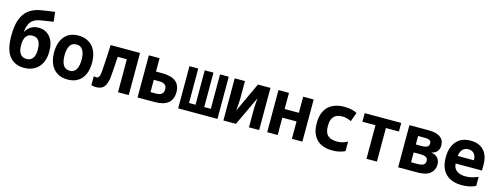

<svg xmlns="http://www.w3.org/2000/svg" viewBox="-20 -1580 6232 2402"><g transform="rotate(15 3096.5 -378.5)"><path d="M284 10Q162 10 94.5 -73Q27 -156 27 -337Q27 -466 56.5 -547.5Q86 -629 142 -674Q198 -719 279 -737Q300 -741 333.5 -746.5Q367 -752 405.5 -757.5Q444 -763 480 -767L494 -643Q450 -636 400 -629Q350 -622 319 -616Q244 -600 210.5 -558Q177 -516 166 -431H172Q197 -474 237.5 -498.5Q278 -523 333 -523Q426 -523 482 -457Q538 -391 538 -272Q538 -179 505 -116Q472 -53 414.5 -21.5Q357 10 284 10ZM285 -106Q393 -106 393 -256Q393 -407 286 -407Q176 -407 176 -257Q176 -180 204 -143Q232 -106 285 -106Z M847 10Q766 10 710.5 -25.5Q655 -61 626.5 -125.5Q598 -190 598 -276Q598 -404 660.5 -480.5Q723 -557 842 -557Q955 -557 1023 -482Q1091 -407 1091 -270Q1091 -187 1064 -124Q1037 -61 982.5 -25.5Q928 10 847 10ZM845 -103Q902 -103 928.5 -148.5Q955 -194 955 -273Q955 -354 928 -398.5Q901 -443 844 -443Q787 -443 760.5 -397.5Q734 -352 734 -274Q734 -193 761 -148Q788 -103 845 -103Z M1217 10Q1183 10 1155 1V-115Q1163 -113 1170.5 -111.5Q1178 -110 1189 -110Q1209 -110 1222 -127.5Q1235 -145 1239 -203Q1241 -241 1244.5 -286.5Q1248 -332 1251 -394.5Q1254 -457 1258 -546H1639V0H1500V-427H1382Q1377 -352 1373.5 -296.5Q1370 -241 1365 -178Q1358 -86 1325 -38Q1292 10 1217 10Z M1753 0V-546H1892V-373H1970Q2090 -373 2148 -327Q2206 -281 2206 -190Q2206 0 1974 0ZM1892 -107H1964Q2061 -107 2061 -188Q2061 -266 1961 -266H1892Z M2279 0V-546H2393V-100H2477V-546H2590V-100H2675V-546H2788V0Z M2865 0V-546H2998V-324Q2998 -307 2996.5 -283Q2995 -259 2993.5 -234Q2992 -209 2990 -189Q2988 -169 2987 -161L3166 -546H3328V0H3196V-218Q3196 -243 3197.5 -275Q3199 -307 3201.5 -335Q3204 -363 3205 -378L3027 0Z M3432 0V-546H3568V-337H3752V-546H3888V0H3752V-225H3568V0Z M4276 10Q4143 10 4072 -62.5Q4001 -135 4001 -270Q4001 -369 4036.5 -432.5Q4072 -496 4135 -526.5Q4198 -557 4281 -557Q4335 -557 4376 -548Q4417 -539 4449 -522L4407 -405Q4372 -420 4346 -427Q4320 -434 4291 -434Q4219 -434 4182 -395.5Q4145 -357 4145 -271Q4145 -186 4185 -149.5Q4225 -113 4303 -113Q4342 -113 4373.5 -121.5Q4405 -130 4440 -149V-25Q4405 -8 4364.5 1Q4324 10 4276 10Z M4718 0V-435H4549V-546H5022V-435H4853V0Z M5128 0V-546H5378Q5435 -546 5480.5 -532Q5526 -518 5552.5 -487Q5579 -456 5579 -403Q5579 -358 5555.5 -327.5Q5532 -297 5487 -288V-284Q5537 -277 5566 -244Q5595 -211 5595 -160Q5595 -88 5542 -44Q5489 0 5378 0ZM5268 -333H5344Q5390 -333 5414 -346.5Q5438 -360 5438 -392Q5438 -419 5418 -431Q5398 -443 5359 -443H5268ZM5268 -103H5358Q5398 -103 5425 -117Q5452 -131 5452 -169Q5452 -203 5426.5 -216.5Q5401 -230 5354 -230H5268Z M5954 10Q5817 10 5744 -63.5Q5671 -137 5671 -275Q5671 -406 5735.5 -481.5Q5800 -557 5920 -557Q6030 -557 6091 -492Q6152 -427 6152 -306V-232H5811Q5813 -171 5856.5 -139.5Q5900 -108 5968 -108Q6013 -108 6053.5 -118.5Q6094 -129 6132 -145V-28Q6097 -10 6052 0Q6007 10 5954 10ZM5812 -330H6021Q6021 -386 5993.5 -416Q5966 -446 5921 -446Q5876 -446 5846.5 -416.5Q5817 -387 5812 -330Z"/></g></svg>

Font: Noto Sans Mono SemiCondensed
Style: Bold
Weight: 700
Width: 4
Designer: Monotype Design Team
Foundry: Monotype Imaging Inc.
Version: Version 2.014